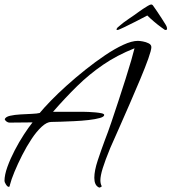

<svg xmlns="http://www.w3.org/2000/svg" viewBox="-59 -767 764 855"><path d="M382 68Q371 63 366 52Q361 41 361 25Q361 -7 376.5 -53.5Q392 -100 408 -143Q421 -176 436.5 -221.5Q452 -267 468.5 -317.5Q485 -368 500 -415Q515 -462 525.5 -498.5Q536 -535 540 -552Q462 -521 400 -478.5Q338 -436 284.5 -383.5Q231 -331 177 -269H318Q322 -269 336 -268.5Q350 -268 366 -266.5Q382 -265 393.5 -262.5Q405 -260 405 -255Q405 -247 385.5 -241.5Q366 -236 335.5 -232.5Q305 -229 272 -227.5Q239 -226 211 -225Q183 -224 169 -224Q150 -224 127 -203Q104 -182 81.5 -148Q59 -114 39.5 -75.5Q20 -37 5.5 -2Q-9 33 -15 57Q-15 59 -16 62Q-17 65 -20 65Q-26 65 -32.5 54.5Q-39 44 -39 39Q-39 12 -26 -24Q-13 -60 6.5 -97.5Q26 -135 47.5 -168Q69 -201 86 -222Q61 -222 35 -221.5Q9 -221 -17 -221Q-23 -221 -29.5 -225.5Q-36 -230 -38 -236Q-34 -247 -14 -251.5Q6 -256 32.5 -257.5Q59 -259 83 -260Q107 -261 118 -264Q136 -286 167 -318Q198 -350 238 -386Q278 -422 322 -457Q366 -492 409 -521Q452 -550 490 -567.5Q528 -585 555 -585Q563 -585 577 -582.5Q591 -580 603 -574Q615 -568 615 -557Q615 -544 601.5 -506Q588 -468 566 -415.5Q544 -363 519 -305.5Q494 -248 471 -196Q448 -144 432 -108Q409 -52 398.5 -18Q388 16 388 36Q388 51 394 62Q395 63 390 66Q385 69 382 68ZM467 -634Q460 -632 460 -636Q460 -638 462 -641Q464 -644 465 -645Q490 -667 513.5 -682.5Q537 -698 560 -715Q567 -720 578 -727.5Q589 -735 599.5 -741Q610 -747 614 -747Q620 -747 624 -740L640 -717Q652 -700 660.5 -686Q669 -672 680 -655Q685 -647 685 -638Q685 -635 681.5 -634Q678 -633 675 -634Q672 -636 657.5 -646.5Q643 -657 626 -671.5Q609 -686 597 -698Q574 -686 545 -671Q516 -656 493.5 -645.5Q471 -635 467 -634Z"/></svg>

Font: Hurricane
Style: Regular
Weight: 400
Designer: Robert E. Leuschke
Foundry: Robert E. Leuschke
Version: Version 1.010; ttfautohint (v1.8.3)